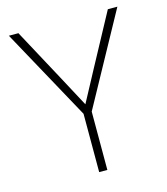

<svg xmlns="http://www.w3.org/2000/svg" viewBox="-101 -739 709 817"><g transform="rotate(-15 253.0 -330.0)"><path d="M492 -660 271 -257V0H235V-257L14 -660H56L178 -434L253 -294L328 -434L450 -660Z"/></g></svg>

Font: Kantumruy Pro ExtraLight
Style: Regular
Weight: 250
Version: Version 1.002